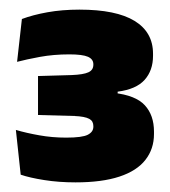

<svg xmlns="http://www.w3.org/2000/svg" viewBox="-20 -732 354 399"><path d="M137 -353Q102 -353 72 -357.8Q42 -362.5 23 -369L13 -462Q35 -455.5 61.8 -450.8Q88.5 -446 117.5 -446Q151 -446 162.5 -452Q174 -458 174 -468.5V-470Q174 -475 172 -478.8Q170 -482.5 165.5 -485Q161 -487.5 153.2 -489Q145.5 -490.5 133.5 -491L59 -493V-574L129 -576Q153.5 -577 163.8 -581.8Q174 -586.5 174 -597.5V-598.5Q174 -609 162.8 -614Q151.5 -619 124 -619Q91.5 -619 63 -613.8Q34.5 -608.5 15.5 -603.5L25.5 -692.5Q48 -701 78.5 -706.5Q109 -712 145 -712Q221.5 -712 259.8 -688.5Q298 -665 298 -620.5V-616Q298 -585.5 280.5 -566Q263 -546.5 224.5 -541.5V-527.5L216 -539Q262 -534 281 -513.2Q300 -492.5 300 -458.5V-453.5Q300 -422.5 282.2 -399.8Q264.5 -377 228.2 -365Q192 -353 137 -353Z"/></svg>

Font: Anek Odia ExtraBold
Style: Regular
Weight: 800
Designer: Yesha Goshar & Mahesh Sahu (Odia), Yesha Goshar (Latin)
Foundry: Ek Type
Version: Version 1.003